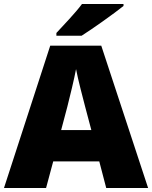

<svg xmlns="http://www.w3.org/2000/svg" viewBox="-20 -1040 766 967"><path d="M602 -1010V-1020H393C360 -975 298 -911 264 -874V-860H391C445 -894 555 -972 602 -1010ZM515 -93H726L490 -810H233L0 -93H212L248 -227H480ZM409 -502 440 -385H288L319 -502C331 -549 354 -643 363 -692C372 -643 399 -540 409 -502Z"/></svg>

Font: Noto Sans Telugu UI Black
Style: Regular
Weight: 900
Designer: Jelle Bosma - Monotype Design Team
Foundry: Monotype Imaging Inc.
Version: Version 2.005